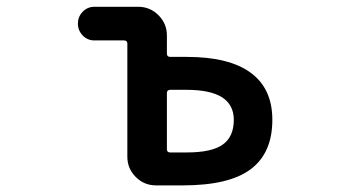

<svg xmlns="http://www.w3.org/2000/svg" viewBox="-20 -568 1040 569"><path d="M442.4 -18.6Q407.2 -18.6 382.3 -43.5Q357.4 -68.4 357.4 -103.5V-438.5Q357.4 -448.2 347.7 -448.2H259.8Q239.3 -448.2 225.1 -462.9Q210.9 -477.5 210.9 -498Q210.9 -518.6 225.1 -533.2Q239.3 -547.9 259.8 -547.9H389.6Q424.8 -547.9 449.7 -522.9Q474.6 -498 474.6 -462.9V-409.2Q474.6 -399.4 484.4 -399.4H533.2Q659.2 -399.4 722.7 -352.5Q787.1 -305.7 787.1 -212.9Q787.1 -114.3 722.7 -66.4Q659.2 -18.6 521.5 -18.6ZM533.2 -116.2Q609.4 -116.2 641.6 -140.6Q672.9 -164.1 672.9 -212.9Q672.9 -256.8 638.7 -279.3Q603.5 -301.8 533.2 -301.8H484.4Q474.6 -301.8 474.6 -292V-126Q474.6 -116.2 484.4 -116.2Z"/></svg>

Font: Rounded-X Mgen+ 1m medium
Style: Regular
Weight: 500
Designer: [Source Han Sans]
Ryoko NISHIZUKA  (kana & ideographs); Paul D. Hunt (Latin, Greek & Cyrillic); Wenlong ZHANG  (bopomofo
Version: Version 1.059.20150602